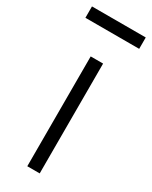

<svg xmlns="http://www.w3.org/2000/svg" viewBox="-223 -759 637 804"><g transform="rotate(30 96.0 -357.5)"><path d="M66 0V-531H126V0ZM-34 -660V-715H226V-660Z"/></g></svg>

Font: Plus Jakarta Sans Light
Style: Regular
Weight: 300
Designer: Gumpita Rahayu
Foundry: Tokotype
Version: Version 2.006; ttfautohint (v1.8.4.7-5d5b)